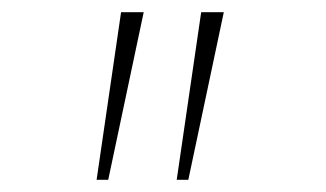

<svg xmlns="http://www.w3.org/2000/svg" viewBox="-20 -720 533 314"><path d="M269 -426 309 -700H346L288 -426ZM138 -426 178 -700H215L157 -426Z"/></svg>

Font: Lexend Tera Thin
Style: Regular
Weight: 250
Version: Version 1.007